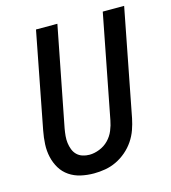

<svg xmlns="http://www.w3.org/2000/svg" viewBox="-103 -754 757 850"><g transform="rotate(-15 275.0 -329.0)"><path d="M224 12Q193 12 164 5.5Q135 -1 111.5 -17Q88 -33 73.5 -57Q59 -81 52.5 -109.5Q46 -138 47.5 -168.5Q49 -199 55 -230L140 -670H238L149 -214Q146 -197 144.5 -180.5Q143 -164 145 -148.5Q147 -133 152.5 -118.5Q158 -104 168.5 -93.5Q179 -83 194 -78Q209 -73 226 -73Q248 -73 272 -82.5Q296 -92 313.5 -110Q331 -128 340.5 -151Q350 -174 354 -196L446 -670H544L449 -180Q444 -155 435 -129.5Q426 -104 410.5 -81Q395 -58 373.5 -39.5Q352 -21 327 -9Q302 3 275.5 7.5Q249 12 224 12Z"/></g></svg>

Font: Lode Dark
Style: Bold Italic
Weight: 700
Italic angle: -11°
Monospace: yes
Designer: Belleve Invis
Foundry: Belleve Invis
Version: Version 29.2.0; ttfautohint (v1.8.3)